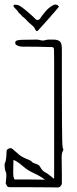

<svg xmlns="http://www.w3.org/2000/svg" viewBox="-20 -624 339 844"><path d="M233 200Q229 200 196 199.5Q163 199 117.5 199Q72 199 28 199Q17 199 14 197Q11 195 5 182Q8 158 8 147Q8 135 5 131Q1 121 0.5 108.5Q0 96 1 94Q6 86 7.5 67.5Q9 49 9 41Q9 33 19 29Q29 25 34 30Q52 46 64 56Q76 66 95 74Q111 80 115.5 83Q120 86 120 87Q120 88 123 90Q130 94 141 97.5Q152 101 156 109Q167 128 177 132.5Q187 137 204 151Q209 155 213.5 159Q218 163 218 159Q218 -2 218 -106Q218 -210 218 -270.5Q218 -331 218 -360Q218 -389 217.5 -398.5Q217 -408 217 -410Q217 -412 214.5 -414.5Q212 -417 210 -417Q177 -418 144 -418.5Q111 -419 79 -419Q63 -419 51 -427Q45 -431 48 -441Q50 -448 76 -449Q102 -450 145 -450Q150 -449 159.5 -447Q169 -445 173 -446Q187 -450 194 -450Q201 -450 214 -450Q235 -450 244 -441Q249 -436 250.5 -426.5Q252 -417 252 -403Q252 -284 252 -205.5Q252 -127 252.5 -80Q253 -33 253.5 -9Q254 15 255.5 23.5Q257 32 259 34Q251 47 251 66Q252 122 252 146Q252 170 252 181Q252 188 246.5 194Q241 200 233 200ZM178 166Q157 150 128.5 137Q100 124 80 106Q64 92 52 85Q40 78 39 80L38 137Q38 144 39 151Q40 158 44 165Q51 165 70 165Q89 165 112 165Q135 165 153.5 165.5Q172 166 178 166ZM217 -603Q224 -605 229 -603Q231 -603 234 -600.5Q237 -598 239 -596Q240 -595 230 -583.5Q220 -572 205 -554.5Q190 -537 174.5 -520Q159 -503 148 -491Q146 -487 142 -487.5Q138 -488 136 -492Q132 -503 124 -510Q116 -517 108 -524Q101 -530 97.5 -534.5Q94 -539 86 -546Q80 -549 74 -556.5Q68 -564 63 -567Q59 -574 53 -580.5Q47 -587 41 -593Q37 -602 43 -603Q49 -604 57 -602Q62 -602 73.5 -594Q85 -586 98.5 -574.5Q112 -563 123 -553Q134 -543 138 -538Q143 -536 145 -536Q147 -536 153 -539Q155 -540 158.5 -545.5Q162 -551 164 -554Q166 -556 172.5 -564.5Q179 -573 181 -575Q184 -579 193.5 -587.5Q203 -596 217 -603Z"/></svg>

Font: Sankofa Display
Style: Regular
Weight: 400
Designer: Batsirai Madzonga
Foundry: Batsirai Madzonga
Version: Version 1.000; ttfautohint (v1.8.4.7-5d5b)